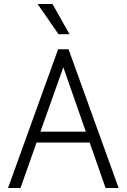

<svg xmlns="http://www.w3.org/2000/svg" viewBox="-20 -935 630 955"><path d="M20 0 269 -690H321L570 0H505L417 -252L454 -226H134L171 -252L82 0ZM175 -263 153 -280H435L416 -254L286 -626H304ZM167 -915H241L326 -765H271Z"/></svg>

Font: Radio Canada Light
Style: Regular
Weight: 300
Designer: Charles Daoud, Etienne Aubert Bonn, Alexandre Saumier Demers, Jacques Le Bailly
Foundry: Radio-Canada
Version: Version 2.104;gftools[0.9.28.dev5+ged2979d]